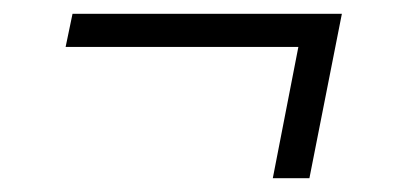

<svg xmlns="http://www.w3.org/2000/svg" viewBox="-20 -369 590 278"><path d="M428 -111H375L412 -301H75L85 -349H475Z"/></svg>

Font: Lode Dark
Style: Italic
Weight: 400
Italic angle: -11°
Monospace: yes
Designer: Belleve Invis
Foundry: Belleve Invis
Version: Version 29.2.0; ttfautohint (v1.8.3)